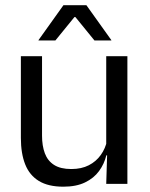

<svg xmlns="http://www.w3.org/2000/svg" viewBox="-20 -703 573 734"><path d="M140.7 -488.2V-184.5Q140.7 -145.8 151.4 -117Q162.1 -88.3 186.6 -72.6Q211.2 -56.8 252.5 -56.8Q291.5 -56.8 319.6 -71.3Q347.7 -85.7 365.4 -110.7Q383.1 -135.6 389.6 -166.8L404.1 -109.3H386.5Q378.8 -76.7 358.8 -49.2Q338.8 -21.8 305.1 -5.6Q271.4 10.7 222.1 10.7Q164.4 10.7 128.6 -11.2Q92.8 -33 76.3 -74.7Q59.8 -116.3 59.8 -175.7V-488.2ZM467 -488.2V0H386.1L389.7 -117.2L386.1 -121.9V-488.2ZM222.5 -683.1H310.3L405.6 -549.7V-548.4H341L268.3 -637.7H264.5L191.8 -548.4H127.2V-549.7Z"/></svg>

Font: Anek Latin Medium
Style: Regular
Weight: 500
Designer: Yesha Goshar
Foundry: Ek Type
Version: Version 1.003